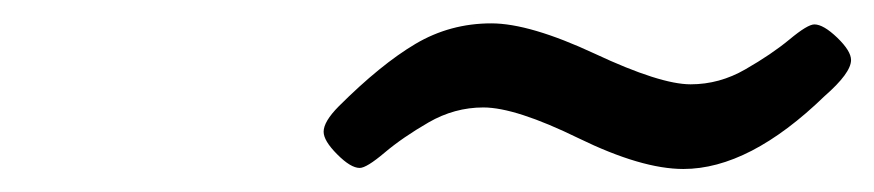

<svg xmlns="http://www.w3.org/2000/svg" viewBox="-20 -714 756 166"><path d="M259.8 -600.1Q259.8 -608.9 272.9 -622.1Q309.1 -658.2 339.1 -676Q369.1 -693.8 404.8 -693.8Q438 -693.8 494.4 -667.5Q550.8 -641.1 577.1 -641.1Q602.1 -641.1 624.5 -654.1Q647 -667 662.6 -679.9Q678.2 -692.9 684.1 -692.9Q691.9 -692.9 703.9 -681.4Q715.8 -669.9 715.8 -662.1Q715.8 -650.9 692.9 -630.9Q627.9 -567.9 570.8 -567.9Q534.7 -567.9 480.2 -594.5Q425.8 -621.1 397.9 -621.1Q373 -621.1 350.6 -608.2Q328.1 -595.2 312.5 -582Q296.9 -568.8 291 -568.8Q283.2 -568.8 271.5 -580.6Q259.8 -592.3 259.8 -600.1Z"/></svg>

Font: CMU Concrete
Style: Italic
Weight: 500
Italic angle: -14.04°
Version: Version 0.7.0